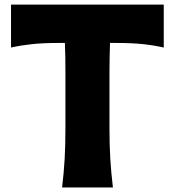

<svg xmlns="http://www.w3.org/2000/svg" viewBox="-20 -821 765 841"><path d="M252 0Q259.8 -64.5 263.2 -125Q266.6 -185.5 266.6 -260.7V-502Q266.6 -538.1 266.1 -569.8Q265.6 -601.6 264.2 -632.8H232.4Q168.9 -632.8 120.6 -627.7Q72.3 -622.6 28.3 -612.8V-800.8H697.3V-612.8Q654.3 -622.6 605.7 -627.7Q557.1 -632.8 493.7 -632.8H461.9Q460.9 -601.6 460.2 -569.8Q459.5 -538.1 459.5 -502V-260.7Q459.5 -185.5 463.1 -125Q466.8 -64.5 474.6 0Z"/></svg>

Font: Pinar-DS1-FD Bold
Style: Regular
Weight: 700
Designer: Amin Abedi
Version: Version 2.000